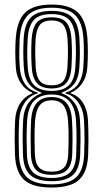

<svg xmlns="http://www.w3.org/2000/svg" viewBox="-20 -828 457 851"><path d="M208.8 3.2Q124.8 3.2 87.1 -30.6Q49.5 -64.5 46.5 -142Q45.5 -167.2 45.1 -208.1Q44.8 -249 47.2 -297.2Q49.8 -340 69.5 -370.1Q89.2 -400.2 123.2 -414.2V-417.2Q92.2 -430 72.6 -459.1Q53 -488.2 50.2 -528.2Q47.8 -567 47.8 -597.8Q47.8 -628.5 49.8 -657.8Q55.5 -739 92.8 -773.4Q130 -807.8 208.8 -807.8Q288 -807.8 324.9 -773Q361.8 -738.2 367.5 -657.8Q369.2 -629.2 369.4 -598.1Q369.5 -567 367 -528.2Q364 -488.2 344.4 -459Q324.8 -429.8 293.8 -417.2V-414.2Q328 -403.5 347.6 -372.4Q367.2 -341.2 369.8 -297.2Q372.2 -248.5 372 -208.9Q371.8 -169.2 370.8 -142Q367.5 -64.5 330 -30.6Q292.5 3.2 208.8 3.2ZM208.8 -39.2Q264.8 -39.2 290.2 -63.6Q315.8 -88 317.8 -144Q318.8 -167.2 319.2 -206.8Q319.8 -246.2 317 -293.5Q313 -353 286 -381Q259 -409 208.8 -409Q158 -409 131.1 -381Q104.2 -353 100.2 -293.5Q97.8 -250.5 98 -210.8Q98.2 -171 99.2 -144Q101.5 -88 127 -63.6Q152.5 -39.2 208.8 -39.2ZM208.8 -53.2Q161 -53.2 140 -74.8Q119 -96.2 117 -144.8Q115.8 -176.8 115.8 -212.6Q115.8 -248.5 117.8 -293Q120.5 -345.5 142.8 -371.6Q165 -397.8 208.8 -397.8Q252.2 -397.8 274.5 -371.8Q296.8 -345.8 299.2 -293Q301.8 -246.8 301.5 -208.9Q301.2 -171 300.2 -144.8Q298.2 -96.2 277.2 -74.8Q256.2 -53.2 208.8 -53.2ZM208.8 -67.2Q246.2 -67.2 263.5 -85.1Q280.8 -103 282.5 -145.8Q283.5 -166.2 284.1 -206.4Q284.8 -246.5 281.8 -291Q278.2 -340 260.8 -361.8Q243.2 -383.5 208.8 -383.5Q174 -383.5 156.5 -361.8Q139 -340 135.2 -291Q132.8 -248.5 133.2 -208.1Q133.8 -167.8 134.5 -145.8Q136.2 -103 153.6 -85.1Q171 -67.2 208.8 -67.2ZM208.8 -10.8Q283.8 -10.8 317 -41.6Q350.2 -72.5 353 -142.8Q354.2 -170.8 354.5 -209Q354.8 -247.2 352.2 -296Q349.8 -340.2 327.8 -372.5Q305.8 -404.8 270.5 -414V-418.2Q309.2 -428.8 327.9 -457.6Q346.5 -486.5 349.2 -529.2Q351.8 -565 351.8 -596.5Q351.8 -628 350 -656.5Q345 -730.5 312 -762.1Q279 -793.8 208.8 -793.8Q138.2 -793.8 105.2 -762.1Q72.2 -730.5 67.2 -656.5Q65.8 -629.5 65.4 -597.9Q65 -566.2 67.8 -529Q71 -486.2 89.5 -457.5Q108 -428.8 146.8 -418.2V-414Q111.2 -404.5 89.4 -372.2Q67.5 -340 65 -296Q62.5 -247.2 62.9 -207.8Q63.2 -168.2 64 -142.8Q67 -72.5 100.2 -41.6Q133.5 -10.8 208.8 -10.8ZM208.8 -25Q144.5 -25 114.4 -52Q84.2 -79 81.8 -143.2Q80.8 -169.2 80.4 -208Q80 -246.8 82.5 -294.5Q85.2 -342.8 107 -372.5Q128.8 -402.2 163 -414.2V-418.2Q128.5 -429.8 108.4 -456.2Q88.2 -482.8 85.5 -530Q83.2 -567 83.2 -595Q83.2 -623 84.8 -655.2Q88.2 -722.2 117.2 -751Q146.2 -779.8 208.8 -779.8Q272.5 -779.8 300.6 -750.2Q328.8 -720.8 332.2 -655.2Q334 -620.5 334 -592.9Q334 -565.2 331.8 -530Q329 -482.8 308.8 -456.2Q288.5 -429.8 254 -418.2V-414.2Q288.2 -402.2 310 -372.5Q331.8 -342.8 334.5 -294.5Q337.2 -247 336.9 -208.6Q336.5 -170.2 335.5 -143.2Q333 -79 302.9 -52Q272.8 -25 208.8 -25ZM208.8 -425Q259.8 -425 285.2 -449.9Q310.8 -474.8 314 -530.5Q316.2 -564.8 316.5 -590.8Q316.8 -616.8 314.8 -654Q311.8 -710.8 288.4 -738.1Q265 -765.5 208.8 -765.5Q152 -765.5 128.8 -738.1Q105.5 -710.8 102.5 -654Q100.5 -619.2 100.6 -591.5Q100.8 -563.8 102.8 -531.8Q106.2 -475 131.9 -450Q157.5 -425 208.8 -425ZM208.8 -436Q165.8 -436 144.5 -458.8Q123.2 -481.5 120.5 -532Q118.5 -568.2 118.5 -595.2Q118.5 -622.2 120 -653Q123 -702.8 142.1 -727Q161.2 -751.2 208.8 -751.2Q256.5 -751.2 275.5 -726.6Q294.5 -702 297 -653Q298.8 -622.2 298.9 -595.2Q299 -568.2 296.8 -532.5Q293.8 -481.8 272.6 -458.9Q251.5 -436 208.8 -436ZM208.8 -449.8Q244.5 -449.8 260.5 -468.6Q276.5 -487.5 279 -532.8Q280.5 -556.5 280.9 -575.9Q281.2 -595.2 281 -613.6Q280.8 -632 279.5 -652Q277.2 -694.8 261.9 -716Q246.5 -737.2 208.8 -737.2Q170.2 -737.2 155.1 -715.6Q140 -694 137.5 -650.5Q135.8 -617 136.1 -589.4Q136.5 -561.8 138 -532.5Q140.8 -487.5 156.8 -468.6Q172.8 -449.8 208.8 -449.8Z"/></svg>

Font: Big Shoulders Inline Text Thin Medium
Style: Regular
Weight: 500
Version: Version 2.002